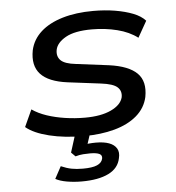

<svg xmlns="http://www.w3.org/2000/svg" viewBox="-51 -548 725 789"><g transform="rotate(-5 312.0 -153.0)"><path d="M280 9Q200 9 137 -6.5Q74 -22 42 -49L74 -119Q100 -101 134.5 -89.5Q169 -78 209 -72Q249 -66 291 -66Q357 -66 398.5 -85.5Q440 -105 448 -136Q453 -162 435.5 -178Q418 -194 368 -200L232 -217Q154 -227 121.5 -262.5Q89 -298 101 -361Q111 -405 145.5 -436Q180 -467 235.5 -483.5Q291 -500 362 -500Q411 -500 452.5 -493Q494 -486 526 -473.5Q558 -461 576 -441L538 -374Q504 -400 454.5 -412.5Q405 -425 350 -425Q279 -425 242 -404Q205 -383 199 -354Q194 -327 210.5 -310.5Q227 -294 273 -289L408 -272Q488 -261 522.5 -227Q557 -193 545 -129Q535 -84 499 -53Q463 -22 406.5 -6.5Q350 9 280 9ZM255 194Q223 194 194 189Q165 184 147 174L174 124Q197 134 217 138Q237 142 264 142Q303 142 322.5 133.5Q342 125 346 108Q349 94 337 88Q325 82 299 82Q286 82 270.5 83Q255 84 238 89L221 72L250 -20H312L287 57L260 48Q281 43 296.5 41.5Q312 40 326 40Q359 40 380.5 48Q402 56 411.5 72Q421 88 415 112Q407 153 365.5 173.5Q324 194 255 194Z"/></g></svg>

Font: Nunito Sans 10pt Expanded Medium
Style: Italic
Weight: 500
Width: 7
Italic angle: -9°
Designer: Vernon Adams
Foundry: Vernon Adams
Version: Version 3.101;gftools[0.9.27]